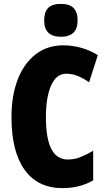

<svg xmlns="http://www.w3.org/2000/svg" viewBox="-20 -957 547 987"><path d="M320 -578Q270 -578 243 -518Q216 -458 216 -354Q216 -137 328 -137Q363 -137 395 -150Q427 -163 459 -182V-30Q391 10 301 10Q174 10 106.5 -84Q39 -178 39 -355Q39 -465 71 -548Q103 -631 163 -677.5Q223 -724 305 -724Q399 -724 483 -674L438 -534Q410 -554 381 -566Q352 -578 320 -578ZM293 -937Q338 -937 358.5 -915.5Q379 -894 379 -852Q379 -768 293 -768Q207 -768 207 -852Q207 -895 227.5 -916Q248 -937 293 -937Z"/></svg>

Font: Noto Sans Thai Looped ExtraCondensed Black
Style: Regular
Weight: 900
Width: 2
Designer: Sasikarn Vongin, Ben Mitchell
Foundry: The Fontpad Ltd
Version: Version 1.001; ttfautohint (v1.8.4.7-5d5b)